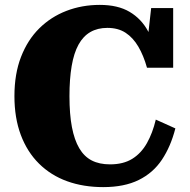

<svg xmlns="http://www.w3.org/2000/svg" viewBox="-20 -748 775 785"><path d="M419 -634Q379 -634 349.5 -617Q320 -600 301 -565.5Q282 -531 273 -478Q264 -425 264 -355Q264 -281 274 -228.5Q284 -176 304 -142Q324 -108 355 -92Q386 -76 430 -76Q484 -76 520.5 -98.5Q557 -121 580.5 -162.5Q604 -204 617 -259L697 -223Q678 -149 642 -95Q606 -41 547 -12Q488 17 402 17Q321 17 254.5 -7Q188 -31 139.5 -79Q91 -127 65 -196.5Q39 -266 39 -355Q39 -446 66 -515.5Q93 -585 140.5 -632Q188 -679 251.5 -703.5Q315 -728 388 -728Q462 -728 510 -699.5Q558 -671 585 -621Q612 -571 625 -504L578 -536L598 -715H688V-471H581Q567 -521 545.5 -557.5Q524 -594 493.5 -614Q463 -634 419 -634Z"/></svg>

Font: Roboto Serif 20pt ExtraBold
Style: Regular
Weight: 800
Version: Version 1.008